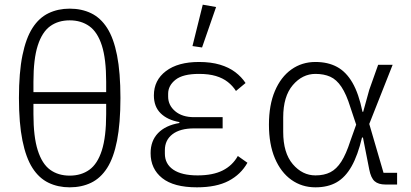

<svg xmlns="http://www.w3.org/2000/svg" viewBox="-20 -789 1756 821"><path d="M123 -439V-395H434V-439Q434 -537 415.5 -594.5Q397 -652 362 -677Q327 -702 278 -702Q229 -702 194.5 -677Q160 -652 141.5 -594.5Q123 -537 123 -439ZM278 -752Q329 -752 369.5 -732.5Q410 -713 438 -669.5Q466 -626 480.5 -552.5Q495 -479 495 -370Q495 -262 480.5 -188Q466 -114 438 -70.5Q410 -27 369.5 -7.5Q329 12 278 12Q228 12 187.5 -7.5Q147 -27 119 -70.5Q91 -114 76 -188Q61 -262 61 -370Q61 -479 76 -552.5Q91 -626 119 -669.5Q147 -713 187.5 -732.5Q228 -752 278 -752ZM278 -38Q327 -38 362 -63Q397 -88 415.5 -146Q434 -204 434 -301V-345H123V-301Q123 -204 141.5 -146Q160 -88 194.5 -63Q229 -38 278 -38Z M997 -122 1038 -93Q1010 -43 957.5 -15.5Q905 12 822 12Q723 12 673.5 -27.5Q624 -67 624 -134Q624 -187 656 -220Q688 -253 747 -263V-267Q696 -276 667 -304.5Q638 -333 638 -381Q638 -446 689.5 -485Q741 -524 831 -524Q882 -524 920.5 -512.5Q959 -501 986 -480.5Q1013 -460 1030 -434L989 -400Q975 -422 954 -438.5Q933 -455 903 -464Q873 -473 831 -473Q762 -473 730.5 -448Q699 -423 699 -388V-376Q699 -339 729 -313.5Q759 -288 810 -288H932V-240H810Q750 -240 717.5 -215Q685 -190 685 -147V-132Q685 -88 721 -63.5Q757 -39 825 -39Q890 -39 932 -60Q974 -81 997 -122ZM904 -759 844 -586 803 -592 847 -769Z M1678 -50V0H1628Q1598 0 1582 -14Q1566 -28 1559 -64L1532 -201H1528Q1510 -125 1483.5 -78Q1457 -31 1419.5 -9.5Q1382 12 1329 12Q1271 12 1226 -20Q1181 -52 1155.5 -112Q1130 -172 1130 -256Q1130 -340 1155.5 -400Q1181 -460 1226 -492Q1271 -524 1329 -524Q1382 -524 1421 -503Q1460 -482 1487 -435.5Q1514 -389 1530 -311H1533L1559 -405L1597 -512H1659L1559 -259L1620 -50ZM1329 -39Q1366 -39 1392.5 -52.5Q1419 -66 1439.5 -98Q1460 -130 1478 -186L1503 -256L1478 -331Q1461 -386 1440 -417.5Q1419 -449 1392 -461Q1365 -473 1329 -473Q1273 -473 1232 -425Q1191 -377 1191 -287V-225Q1191 -135 1232 -87Q1273 -39 1329 -39Z"/></svg>

Font: IBM Plex Sans Light
Style: Regular
Weight: 300
Designer: Mike Abbink, Paul van der Laan, Pieter van Rosmalen
Foundry: Bold Monday
Version: Version 3.201